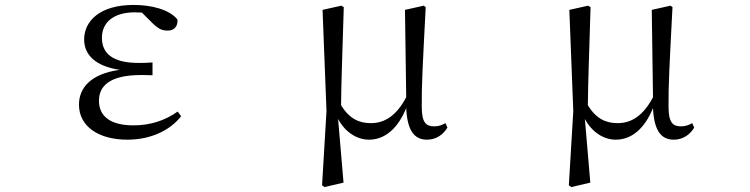

<svg xmlns="http://www.w3.org/2000/svg" viewBox="-20 -551 3040 778"><path d="M496 15C593 15 670 -24 714 -80L700 -99C648 -62 588 -43 521 -43C427 -43 381 -80 381 -143C381 -200 421 -247 552 -247C562 -247 572 -247 598 -246V-298C574 -296 559 -296 542 -296C433 -296 393 -337 393 -398C393 -460 440 -501 526 -501L555 -500L598 -457C624 -432 638 -427 661 -427C684 -427 702 -444 699 -472C666 -513 593 -531 521 -531C385 -531 321 -466 321 -391C321 -331 364 -283 465 -268C348 -252 300 -195 300 -127C300 -39 379 15 496 15Z M1475 15C1541 15 1593 -32 1626 -113C1630 -25 1657 15 1710 15C1749 15 1777 -7 1793 -34L1785 -52C1772 -45 1759 -39 1740 -39C1706 -39 1689 -54 1689 -119C1688 -199 1693 -291 1705 -522L1697 -528L1621 -511L1626 -157C1588 -85 1541 -52 1483 -52C1435 -52 1395 -70 1362 -125C1363 -221 1367 -320 1373 -522L1363 -528L1287 -511L1303 -101L1285 200L1295 207L1372 189L1350 -69C1378 -16 1426 15 1475 15Z M2475 15C2541 15 2593 -32 2626 -113C2630 -25 2657 15 2710 15C2749 15 2777 -7 2793 -34L2785 -52C2772 -45 2759 -39 2740 -39C2706 -39 2689 -54 2689 -119C2688 -199 2693 -291 2705 -522L2697 -528L2621 -511L2626 -157C2588 -85 2541 -52 2483 -52C2435 -52 2395 -70 2362 -125C2363 -221 2367 -320 2373 -522L2363 -528L2287 -511L2303 -101L2285 200L2295 207L2372 189L2350 -69C2378 -16 2426 15 2475 15Z"/></svg>

Font: Harano Aji Mincho K1
Style: Regular
Weight: 400
Foundry: Masamichi Hosoda
Version: HaranoAjiMinchoK1-Regular version 20230610;ttx 4.39.4